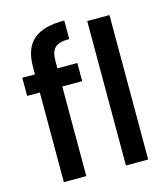

<svg xmlns="http://www.w3.org/2000/svg" viewBox="-114 -861 830 950"><g transform="rotate(-15 301.0 -386.0)"><path d="M95 -590V-552H30V-459H95V0H210V-459H312V-552H210V-590C210 -653 234 -677 304 -677V-772C160 -772 95 -717 95 -590ZM413 0H527V-740H413Z"/></g></svg>

Font: Malmofest Medium
Style: Regular
Weight: 500
Designer: Jonny Pinhorn (Poppins), Kolossal
Version: Version 1.004;Glyphs 3.1.2 (3151)